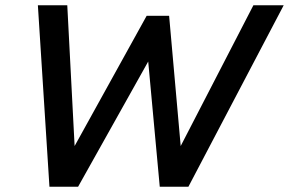

<svg xmlns="http://www.w3.org/2000/svg" viewBox="-20 -710 1099 730"><path d="M168 0 124 -689.9H235.8L263.7 -154.8L537.6 -649.9H623L667 -154.8L943.4 -689.9H1058.6L696.3 0H587.4L543.5 -476.1L276.9 0Z"/></svg>

Font: HK Grotesk SemiBold Italic
Style: Regular
Weight: 600
Italic angle: -13°
Designer: Alfredo Marco Pradil and Stefan Peev
Foundry: Hanken Design Co.
Version: Version 1.000;PS 001.000;hotconv 1.0.88;makeotf.lib2.5.64775